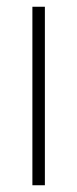

<svg xmlns="http://www.w3.org/2000/svg" viewBox="-20 -549 228 569"><path d="M113 0H76V-529H113Z"/></svg>

Font: Noto Sans Sinhala Condensed ExtraLight
Style: Regular
Weight: 200
Width: 3
Designer: Jelle Bosma - Monotype Design Team
Foundry: Monotype Imaging Inc.
Version: Version 2.006; ttfautohint (v1.8.4.7-5d5b)